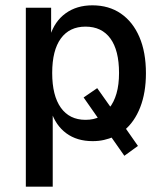

<svg xmlns="http://www.w3.org/2000/svg" viewBox="-20 -521 619 721"><path d="M77 180V-492H172V-386H168Q185 -441 226.5 -471Q268 -501 327 -501Q389 -501 434 -470Q479 -439 503.5 -382Q528 -325 528 -246Q528 -173 506.5 -118Q485 -63 446 -31L447 -46L498 27L447 64L393 -13L409 -8Q390 0 370.5 4.5Q351 9 328 9Q269 9 229 -20.5Q189 -50 172 -103H178V180ZM301 -71Q317 -71 330.5 -74Q344 -77 356 -83L352 -72L294 -155L345 -190L403 -108L390 -115Q408 -137 417.5 -170Q427 -203 427 -247Q427 -332 394.5 -376.5Q362 -421 301 -421Q241 -421 208.5 -376.5Q176 -332 176 -247Q176 -162 208.5 -116.5Q241 -71 301 -71Z"/></svg>

Font: Nunito Sans 10pt SemiCondensed SemiBold
Style: Regular
Weight: 600
Width: 4
Designer: Vernon Adams
Foundry: Vernon Adams
Version: Version 3.101;gftools[0.9.27]